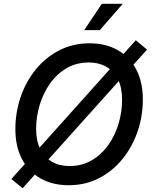

<svg xmlns="http://www.w3.org/2000/svg" viewBox="-20 -966 803 1012"><path d="M341.3 10.3Q257.3 10.3 194.1 -25.4Q130.9 -61 95.9 -127.4Q61 -193.8 61 -285.6Q61 -373 88.6 -454.1Q116.2 -535.2 167.7 -598.9Q219.2 -662.6 291.5 -700.2Q363.8 -737.8 453.1 -737.8Q537.1 -737.8 599.9 -702.1Q662.6 -666.5 697.8 -600.3Q732.9 -534.2 732.9 -441.9Q732.9 -354.5 705.3 -273.4Q677.7 -192.4 626 -128.4Q574.2 -64.5 502.2 -27.1Q430.2 10.3 341.3 10.3ZM345.7 -90.8Q411.6 -90.8 463.1 -120.8Q514.6 -150.9 550.5 -201.4Q586.4 -252 605 -314.2Q623.5 -376.5 623.5 -440.4Q623.5 -504.9 601.3 -548.6Q579.1 -592.3 539.8 -614.5Q500.5 -636.7 448.7 -636.7Q382.8 -636.7 331.3 -606.7Q279.8 -576.7 243.9 -525.9Q208 -475.1 189.2 -413.1Q170.4 -351.1 170.4 -287.1Q170.4 -223.1 192.6 -179.4Q214.8 -135.7 254.4 -113.3Q293.9 -90.8 345.7 -90.8ZM99.1 26.4 40 -22.5 695.8 -753.9 754.9 -704.6ZM423.8 -807.1 516.6 -945.8H627L505.9 -807.1Z"/></svg>

Font: Inter 18pt Medium
Style: Italic
Weight: 500
Italic angle: -9.3988°
Designer: Rasmus Andersson
Foundry: rsms
Version: Version 4.001;git-66647c0bb